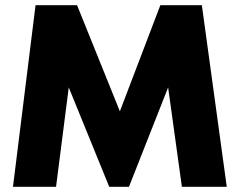

<svg xmlns="http://www.w3.org/2000/svg" viewBox="-20 -720 924 740"><path d="M117 -700H277L442 -291L598 -700H758L854 0H681L628 -383L477 0H401L245 -383L196 0H30Z"/></svg>

Font: Tilda Sans Black
Style: Regular
Weight: 900
Designer: ParaType Ltd
Foundry: ParaType Ltd
Version: Version 1.009